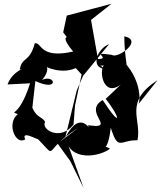

<svg xmlns="http://www.w3.org/2000/svg" viewBox="-20 -759 858 1021"><path d="M286 4 354 98 425 242 329 -25C349 100 505 77 565 32C505 -7 550 89 569 -80C609 48 619 -16 711 -13C735 -126 635 -214 818 -333L712 -200C727 -205 737 -323 643 -426C667 -377 641 -447 641 -566C746 -543 603 -445 576 -467C450 -487 576 -446 501 -445L464 -653L573 -739L335 -676L316 -587L379 -505C437 -537 250 -626 369 -485C189 -444 203 -536 165 -529C136 -422 97 -460 85 -389C194 -414 56 -411 20 -310L140 -316C79 -124 25 -174 75 -152C12 -103 64 16 114 -18C85 -81 231 18 166 -35C302 99 191 48 394 -77ZM448 -93C466 -48 410 -189 327 -27L388 -278L422 -356L560 -524C502 -504 456 -403 536 -392C462 -458 515 -383 543 -422C499 -405 523 -233 623 -310L542 -233C621 -135 629 -69 526 -227C428 -169 570 -91 490 -89ZM355 -427 414 -363 379 -198 371 -97C302 -6 195 -71 220 -111C204 -140 176 -131 152 -186L168 -328C311 -262 268 -387 183 -321C204 -323 241 -378 229 -402C271 -383 388 -352 454 -464Z"/></svg>

Font: Asimov Silicon
Style: Regular
Weight: 400
Designer: Google
Version: Version 2.000980; 2014